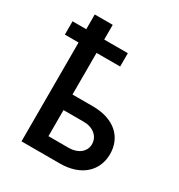

<svg xmlns="http://www.w3.org/2000/svg" viewBox="-188 -930 983 1055"><g transform="rotate(30 303.5 -402.5)"><path d="M368.6 -711.6H218.8V-805H104.8V-711.6H17.8V-627.1H104.8V0H348C484 0 561.4 -77.1 561.4 -182.2C561.4 -289.4 484 -362.9 348 -362.9H218.8V-627.1H368.6ZM218.8 -98.7V-264.2H348C406.2 -264.2 448.2 -229.4 448.2 -179.7C448.2 -132.1 406.2 -98.7 348 -98.7Z"/></g></svg>

Font: Magic Ui Pro Semi Bold
Style: Regular
Weight: 600
Designer: Stefan Endress, Andreas Faust
Version: Version 1.000;FEAKit 1.0